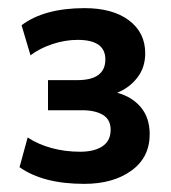

<svg xmlns="http://www.w3.org/2000/svg" viewBox="-20 -729 420 472"><path d="M187 -277Q86 -277 28 -318L48 -391Q74 -374 107 -365Q140 -356 177 -356Q212 -356 232 -369.5Q252 -383 252 -410Q252 -435 233 -446.5Q214 -458 182 -458H98V-532H170Q239 -532 239 -583Q239 -631 171 -631Q140 -631 108.5 -620.5Q77 -610 55 -593L33 -667Q89 -709 188 -709Q257 -709 297 -679Q337 -649 337 -598Q337 -563 317.5 -538Q298 -513 268 -501Q305 -491 326.5 -465Q348 -439 348 -399Q348 -342 303 -309.5Q258 -277 187 -277Z"/></svg>

Font: MulishBold
Style: Bold
Weight: 700
Designer: Vernon Adams
Foundry: Vernon Adams
Version: Version 3.602; ttfautohint (v1.8.3)